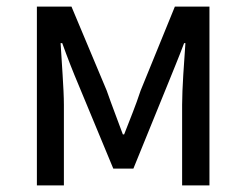

<svg xmlns="http://www.w3.org/2000/svg" viewBox="-20 -563 747 583"><path d="M92 -543V0H174V-245C174 -293 167 -376 164 -432H169C184 -390 202 -344 219 -304L324 -51H385L488 -304C504 -344 523 -389 539 -432H543C539 -376 533 -293 533 -245V0H616V-543H511L407 -288C392 -242 374 -199 357 -155H353C337 -199 320 -242 304 -288L197 -543Z"/></svg>

Font: Kinto Sans
Style: Regular
Weight: 400
Designer: Authors: Ryoko NISHIZUKA  (kana & ideographs); Paul D. Hunt (Latin, Greek & Cyrillic); Wenlong ZHANG  (bopomofo); Sandol
Foundry: Adobe Systems Incorporated, ookami Inc.
Version: Version 0.001